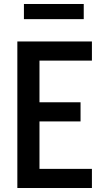

<svg xmlns="http://www.w3.org/2000/svg" viewBox="-20 -943 540 963"><path d="M67 0V-735H441V-639H178V-430H384V-334H178V-96H441V0ZM100 -847V-923H400V-847Z"/></svg>

Font: Iosevka SS04
Style: Bold
Weight: 700
Monospace: yes
Designer: Belleve Invis
Foundry: Belleve Invis
Version: Version 19.0.0; ttfautohint (v1.8.4)